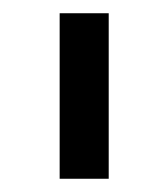

<svg xmlns="http://www.w3.org/2000/svg" viewBox="-20 -760 254 290"><path d="M70.1 -490V-740H144.2V-490Z"/></svg>

Font: Oxanium ExtraLight
Style: Regular
Weight: 200
Designer: Severin Meyer
Version: Version 2.000